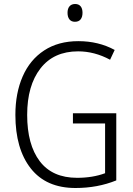

<svg xmlns="http://www.w3.org/2000/svg" viewBox="-20 -931 668 961"><path d="M562 -364V-28Q468 10 358 10Q211 10 134 -88Q57 -186 57 -356Q57 -465 93.5 -548.5Q130 -632 201 -678.5Q272 -725 372 -725Q473 -725 554 -681L531 -632Q453 -674 371 -674Q249 -674 182.5 -588.5Q116 -503 116 -356Q116 -207 179 -124Q242 -41 366 -41Q444 -41 506 -64V-313H345V-364ZM393 -867Q393 -846 383.5 -834Q374 -822 355 -822Q337 -822 327.5 -834Q318 -846 318 -867Q318 -888 328 -899.5Q338 -911 356 -911Q374 -911 383.5 -899.5Q393 -888 393 -867Z"/></svg>

Font: Noto Sans UI NarrowLight
Style: Regular
Weight: 300
Width: 4
Designer: Monotype Design Team
Foundry: Monotype Imaging Inc.
Version: Version 1.001